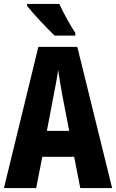

<svg xmlns="http://www.w3.org/2000/svg" viewBox="-20 -951 587 971"><path d="M280 -931H117V-921C143 -887 223 -802 256 -771H361V-784C341 -814 298 -890 280 -931ZM386 0H547L371 -714H174L0 0H163L194 -158H355ZM295 -470 330 -289H217L252 -472C260 -513 270 -564 274 -598C280 -560 285 -522 295 -470Z"/></svg>

Font: Noto Sans Gujarati UI ExtraCondensed ExtraBold
Style: Regular
Weight: 800
Width: 2
Designer: Jelle Bosma - Monotype Design Team, Universal Thirst
Foundry: Monotype Imaging Inc.
Version: Version 2.106